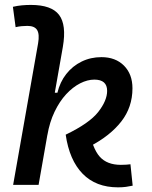

<svg xmlns="http://www.w3.org/2000/svg" viewBox="-20 -763 626 792"><path d="M466.8 9.8Q375.5 9.8 320.8 -46.4Q266.1 -102.5 251 -207.5Q348.6 -254.4 385.3 -301.3Q421.9 -348.1 421.9 -388.2Q421.9 -434.6 369.1 -434.6Q340.8 -434.6 310.5 -419.2Q280.3 -403.8 252.9 -374.3Q225.6 -344.7 205.1 -302Q184.6 -259.3 175.3 -205.1L197.8 -380.4H216.8Q227.5 -424.8 253.4 -457.8Q279.3 -490.7 316.7 -509Q354 -527.3 398.4 -527.3Q456.5 -527.3 491.5 -492.2Q526.4 -457 526.4 -398.9Q526.4 -320.8 480.2 -261.7Q434.1 -202.6 350.6 -159.2L345.7 -233.9Q361.3 -150.4 391.4 -116.7Q421.4 -83 478.5 -83Q492.7 -83 500.7 -83.7Q508.8 -84.5 518.1 -85.4L527.3 2.9Q513.7 5.9 499.5 7.8Q485.4 9.8 466.8 9.8ZM34.2 -0.5 137.2 -584.5Q143.6 -622.1 133.1 -639.2Q122.6 -656.2 92.8 -656.2Q80.6 -656.2 68.6 -655Q56.6 -653.8 44.4 -650.9L33.2 -734.9Q51.8 -739.3 70.3 -741Q88.9 -742.7 107.4 -742.7Q192.4 -742.7 223.6 -701.7Q254.9 -660.6 239.3 -569.8L139.2 -0.5Z"/></svg>

Font: Cascadia Code PL
Style: Italic
Weight: 400
Italic angle: -10°
Monospace: yes
Designer: Aaron Bell
Foundry: Saja Typeworks
Version: Version 2404.023